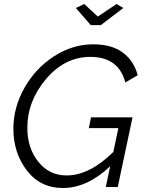

<svg xmlns="http://www.w3.org/2000/svg" viewBox="-20 -937 727 962"><path d="M485 -811H435L360 -897L402 -917L470 -854L564 -917L598 -897ZM425 -295 436 -349H644L570 0H510L532 -104Q417 5 295 5Q182 5 114.5 -83Q47 -171 47 -292Q47 -398 102 -496Q157 -594 250 -654.5Q343 -715 447 -715Q540 -715 595.5 -673.5Q651 -632 670 -560L608 -524Q574 -652 433 -652Q305 -652 211 -541.5Q117 -431 117 -296Q117 -196 171.5 -127Q226 -58 314 -58Q429 -58 548 -176L573 -295Z"/></svg>

Font: Raleway-v4020
Style: Italic
Weight: 400
Italic angle: -12°
Designer: Matt McInerney, Pablo Impallari, Rodrigo Fuenzalida
Foundry: Matt McInerney, Pablo Impallari, Rodrigo Fuenzalida
Version: Version 4.020;PS 004.020;hotconv 1.0.88;makeotf.lib2.5.64775